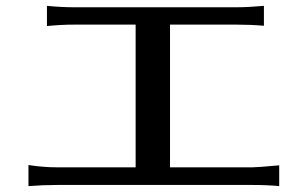

<svg xmlns="http://www.w3.org/2000/svg" viewBox="-20 -676 1040 649"><path d="M76.2 -46.9V-118.2Q126 -110.4 172.9 -110.4H438.5V-592.8H231.4Q186.5 -592.8 138.7 -587.9V-656.2Q188.5 -651.4 231.4 -651.4H778.3Q819.3 -651.4 872.1 -656.2V-588.9Q828.1 -592.8 778.3 -592.8H554.7V-110.4H833Q850.6 -110.4 923.8 -117.2V-46.9Q883.8 -50.8 833 -50.8H172.9Q126 -50.8 76.2 -46.9Z"/></svg>

Font: GenEi LateMin v2
Style: Medium
Weight: 500
Designer: o_tamon (Modified)
Foundry: o_tamon / Adobe Systems Incorporated / FONT 910 / Philipp H. Poll
Version: Version 2.1;Original Version 1.004